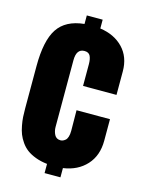

<svg xmlns="http://www.w3.org/2000/svg" viewBox="-125 -859 745 988"><g transform="rotate(15 247.5 -365.0)"><path d="M211.9 55.2V6.3Q177.2 2.4 149.4 -8.1Q121.6 -18.6 102.8 -32.7Q84 -46.9 70.1 -66.9Q56.2 -86.9 48.6 -106.2Q41 -125.5 36.4 -150.4Q31.7 -175.3 30.5 -195.3Q29.3 -215.3 29.3 -240.2V-465.8Q29.3 -601.6 71.5 -665.5Q113.8 -729.5 211.9 -739.3V-784.7H296.4V-737.8Q373 -727.1 419.2 -679Q465.3 -630.9 465.3 -554.2V-429.2H287.1V-544.9Q287.1 -572.3 279.1 -588.6Q271 -605 248 -605Q205.1 -605 205.1 -543.9V-189Q205.1 -166.5 214.8 -147.7Q224.6 -128.9 247.1 -128.9Q253.4 -128.9 259.5 -131.3Q265.6 -133.8 272.7 -139.6Q279.8 -145.5 283.9 -158.4Q288.1 -171.4 288.1 -189.9L287.1 -299.8H465.3V-185.1Q465.3 -105.5 419.2 -55.2Q373 -4.9 296.4 5.9V55.2Z"/></g></svg>

Font: Anton
Style: Regular
Weight: 400
Foundry: vernon adams
Version: Version 1.000